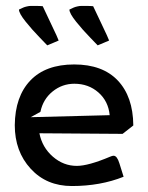

<svg xmlns="http://www.w3.org/2000/svg" viewBox="-20 -622 500 647"><path d="M177.7 -485.4Q177.2 -485.4 159.9 -477.8Q142.6 -470.2 139.2 -469.2Q138.7 -470.2 113.8 -495.6Q88.9 -521 66.4 -549.1Q43.9 -577.1 43.9 -589.8Q44.4 -589.8 48.8 -592Q53.2 -594.2 58.1 -596.4Q63 -598.6 70.6 -600.3Q78.1 -602.1 85 -602.1Q121.1 -602.1 124 -601.1Q125 -598.1 150.6 -544.7Q176.3 -491.2 177.7 -485.4ZM347.7 -485.4Q347.2 -485.4 329.8 -477.8Q312.5 -470.2 309.1 -469.2Q308.6 -470.2 283.7 -495.6Q258.8 -521 236.3 -549.1Q213.9 -577.1 213.9 -589.8Q214.4 -589.8 218.8 -592Q223.1 -594.2 228 -596.4Q232.9 -598.6 240.5 -600.3Q248 -602.1 254.9 -602.1Q291 -602.1 293.9 -601.1Q294.9 -598.1 320.6 -544.7Q346.2 -491.2 347.7 -485.4ZM29.8 -200.2Q30.8 -296.9 82.3 -350.8Q133.8 -404.8 230 -404.8Q325.7 -404.8 377 -350.6Q428.2 -296.4 429.2 -200.2V-199.2L393.1 -170.9L112.8 -172.9Q122.1 -125.5 158 -94.2Q193.8 -63 238.8 -63Q277.8 -63 351.6 -94.2Q358.4 -97.2 362.8 -97.2Q374.5 -97.2 382.3 -71.8L396.5 -26.4Q318.4 4.9 222.2 4.9Q136.7 4.9 83.3 -53.5Q29.8 -111.8 29.8 -200.2ZM116.2 -245.1 83.5 -227.1 349.6 -233.9Q345.2 -280.8 311.8 -310.3Q278.3 -339.8 230.5 -339.8Q189.5 -339.8 157.2 -313.7Q125 -287.6 116.2 -245.1Z"/></svg>

Font: Nikodecs
Style: Medium
Weight: 500
Version: Version 0.29